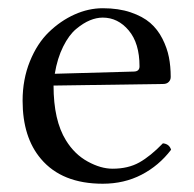

<svg xmlns="http://www.w3.org/2000/svg" viewBox="-20 -439 475 469"><path d="M113.8 -258.8 307.1 -264.2Q320.8 -264.6 320.8 -276.9Q320.8 -333.5 294.4 -364.7Q268.1 -396 231 -396Q215.8 -396 199.7 -389.4Q183.6 -382.8 166 -368.2Q148.4 -353.5 134.3 -325.2Q120.1 -296.9 113.8 -258.8ZM377.9 -88.9Q393.6 -87.4 397.9 -73.2Q368.2 -34.2 325.7 -12.2Q283.2 9.8 231 9.8Q131.3 9.8 80.1 -50.8Q35.2 -103.5 35.2 -192.9Q35.2 -245.1 53 -289.1Q70.8 -333 99.4 -360.6Q127.9 -388.2 162.1 -403.6Q196.3 -418.9 231 -418.9Q269.5 -418.9 299.1 -408.9Q328.6 -398.9 346.9 -383.1Q365.2 -367.2 376.7 -344.5Q388.2 -321.8 392.6 -299.3Q397 -276.9 397 -251Q397 -243.7 392.1 -238.8Q387.2 -233.9 378.9 -233.9L110.8 -230Q110.8 -145 141.1 -96.2Q162.1 -62 194.3 -44.4Q226.1 -26.9 254.9 -26.9Q293 -26.9 320.3 -42.2Q347.7 -57.6 377.9 -88.9Z"/></svg>

Font: Linux Libertine Display G
Style: Regular
Weight: 400
Designer: Philipp H. Poll
Foundry: Philipp H. Poll
Version: Version 5.0.9